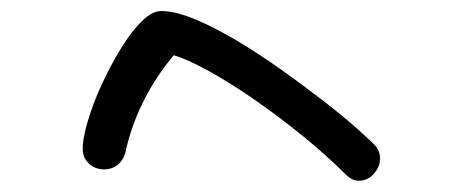

<svg xmlns="http://www.w3.org/2000/svg" viewBox="-20 -437 845 348"><path d="M207 -159.2Q202.1 -144.5 191.9 -137.2Q181.6 -129.9 168.9 -129.9Q153.3 -129.9 141.6 -140.1Q129.9 -150.4 129.9 -168Q129.9 -182.6 136.2 -207Q142.6 -231.4 153.8 -259.3Q165 -287.1 179.7 -314.9Q194.3 -342.8 210 -365.7Q225.6 -388.7 241.7 -402.8Q257.8 -417 272.5 -417Q297.9 -417 334 -401.9Q370.1 -386.7 410.2 -362.8Q450.2 -338.9 490.7 -310.1Q531.2 -281.2 566.4 -253.9Q601.6 -226.6 627 -204.1Q652.3 -181.6 662.1 -170.9Q668.9 -161.1 668.9 -150.4Q668.9 -134.8 657.7 -122.1Q646.5 -109.4 629.9 -109.4Q619.1 -109.4 609.4 -118.2Q571.3 -156.2 525.9 -192.9Q480.5 -229.5 437 -259.3Q393.6 -289.1 356 -309.6Q318.4 -330.1 294.9 -336.9Q260.7 -295.9 238.8 -251Q216.8 -206.1 207 -159.2Z"/></svg>

Font: Gamja Flower
Style: Regular
Weight: 400
Designer: YoonDesign Inc.
Foundry: YoonDesign Inc.
Version: Version 3.00;build 20171102